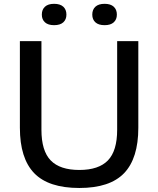

<svg xmlns="http://www.w3.org/2000/svg" viewBox="-20 -950 808 980"><path d="M385 9.5Q227.5 9.5 154.5 -66.2Q81.5 -142 81.5 -298V-740H191.5V-287.5Q191.5 -180 238.8 -131.2Q286 -82.5 385 -82.5Q483.5 -82.5 530.8 -131.2Q578 -180 578 -287.5V-740H686V-298Q686 -142 613.5 -66.2Q541 9.5 385 9.5ZM514 -821.5Q483 -821.5 467 -836Q451 -850.5 451 -875.5Q451 -901 467 -915.8Q483 -930.5 514 -930.5Q544.5 -930.5 560.5 -915.8Q576.5 -901 576.5 -875.5Q576.5 -850.5 560.5 -836Q544.5 -821.5 514 -821.5ZM256 -821.5Q225.5 -821.5 209.5 -836Q193.5 -850.5 193.5 -875.5Q193.5 -901 209.5 -915.8Q225.5 -930.5 256 -930.5Q287 -930.5 303 -915.8Q319 -901 319 -875.5Q319 -850.5 303 -836Q287 -821.5 256 -821.5Z"/></svg>

Font: Encode Sans SmExp Md
Style: Regular
Weight: 500
Width: 6
Designer: Multiple Designers
Foundry: Impallari Type
Version: Version 3.002; ttfautohint (v1.8.3) -l 8 -r 50 -G 200 -x 14 